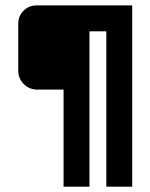

<svg xmlns="http://www.w3.org/2000/svg" viewBox="-20 -704 567 724"><path d="M219.7 0V-366.2H117.2Q88.9 -367.2 68.8 -387.9Q48.8 -408.7 48.8 -437V-615.2Q48.8 -643.6 68.8 -663.6Q88.9 -683.6 117.2 -683.6H478.5V0H380.9V-585.9H317.4V0Z"/></svg>

Font: California Gothic
Style: Regular
Weight: 400
Version: Version 2.2;